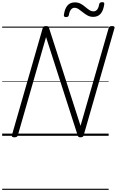

<svg xmlns="http://www.w3.org/2000/svg" viewBox="-20 -1256 1080 1776"><path d="M112 14Q85 14 90 -5L375 -996Q378 -1006 385 -1010.5Q392 -1015 405 -1015Q418 -1015 424 -1011.5Q430 -1008 433 -999L725 -92L985 -996Q988 -1006 995 -1010.5Q1002 -1015 1016 -1015Q1045 -1015 1039 -996L754 -5Q752 5 745 9.5Q738 14 725 14Q713 14 707.5 10.5Q702 7 699 -2L406 -913L145 -5Q142 5 135 9.5Q128 14 112 14ZM590 -1098Q568 -1098 571 -1119Q579 -1176 604 -1205Q629 -1234 672 -1234Q703 -1234 726 -1221.5Q749 -1209 768 -1192.5Q787 -1176 806 -1163.5Q825 -1151 846 -1151Q865 -1151 878.5 -1167Q892 -1183 897 -1216Q901 -1236 925 -1236Q938 -1236 942 -1231Q946 -1226 944 -1215Q936 -1158 911 -1129Q886 -1100 842 -1100Q813 -1100 789.5 -1113Q766 -1126 746.5 -1142Q727 -1158 708 -1171Q689 -1184 669 -1184Q650 -1184 636.5 -1167.5Q623 -1151 617 -1117Q615 -1107 609 -1102.5Q603 -1098 590 -1098ZM0 490H985V500H0ZM0 -20H985V0H0ZM0 -505H985V-500H0ZM0 -1010H985V-1000H0Z"/></svg>

Font: Playwrite TZ Guides
Style: Regular
Weight: 400
Designer: Veronika Burian, José Scaglione
Foundry: TypeTogether
Version: Version 1.003